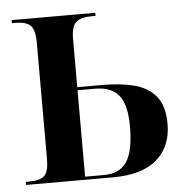

<svg xmlns="http://www.w3.org/2000/svg" viewBox="-44 -579 605 622"><g transform="rotate(-5 258.5 -268.0)"><path d="M16 0V-10H27Q64 -10 77.5 -24Q91 -38 91 -77V-455Q91 -497 77 -511.5Q63 -526 27 -526H16V-536H288V-526H277Q240 -526 224.5 -512Q209 -498 209 -458V-301H294Q348 -301 392.5 -290Q437 -279 463.5 -248Q490 -217 490 -157Q490 -84 442 -42Q394 0 299 0ZM271 -10Q321 -10 344.5 -44.5Q368 -79 368 -159Q368 -231 343 -261Q318 -291 267 -291H209V-10Z"/></g></svg>

Font: Noto Serif Display Condensed SemiBold
Style: Regular
Weight: 600
Width: 3
Designer: Monotype Design Team
Foundry: Monotype Imaging Inc.
Version: Version 2.009